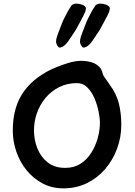

<svg xmlns="http://www.w3.org/2000/svg" viewBox="-20 -1031 738 1051"><path d="M458 -778Q451 -773 442 -771Q433 -769 428 -777Q418 -790 418 -804Q418 -818 426 -840.5Q434 -863 449 -900Q451 -907 460.5 -927Q470 -947 481.5 -967.5Q493 -988 500 -997Q502 -1002 504 -1003Q506 -1005 508.5 -1006Q511 -1007 514 -1008Q520 -1012 534 -1011Q548 -1010 561.5 -1005Q575 -1000 580 -991Q582 -985 581 -982Q579 -966 567.5 -944.5Q556 -923 528 -871Q525 -866 517.5 -854.5Q510 -843 502.5 -832Q495 -821 493 -818Q486 -806 477 -795.5Q468 -785 458 -778ZM327 -778Q320 -773 311 -771Q302 -769 297 -777Q287 -790 287 -804Q287 -818 295 -840.5Q303 -863 318 -900Q320 -907 329.5 -927Q339 -947 350.5 -967.5Q362 -988 369 -997Q371 -1002 373 -1003Q375 -1005 377.5 -1006Q380 -1007 383 -1008Q389 -1012 403 -1011Q417 -1010 430.5 -1005Q444 -1000 449 -991Q451 -985 450 -982Q448 -966 436.5 -944.5Q425 -923 397 -871Q394 -866 386.5 -854.5Q379 -843 371.5 -832Q364 -821 362 -818Q355 -806 346 -795.5Q337 -785 327 -778ZM327 0Q264 0 213 -27Q162 -54 125.5 -99Q89 -144 69.5 -200.5Q50 -257 50 -317Q50 -447 111.5 -531.5Q173 -616 288 -663Q317 -675 354.5 -686.5Q392 -698 425 -698Q455 -698 483 -689.5Q511 -681 530 -658Q537 -647 540 -635.5Q543 -624 548 -613H549Q551 -610 557.5 -600.5Q564 -591 571 -581.5Q578 -572 580 -568Q618 -517 631 -463.5Q644 -410 644 -347Q644 -280 621 -217.5Q598 -155 556 -106Q514 -57 456 -28.5Q398 0 327 0ZM337 -112Q385 -112 420.5 -134.5Q456 -157 479.5 -194.5Q503 -232 515 -275.5Q527 -319 527 -361Q527 -383 520 -419Q513 -455 498 -491Q483 -527 459 -551.5Q435 -576 401 -576Q348 -576 304.5 -554.5Q261 -533 230 -496Q199 -459 182.5 -413Q166 -367 166 -317Q166 -266 184.5 -219Q203 -172 241 -142Q279 -112 337 -112Z"/></svg>

Font: Fuzzy Bubbles
Style: Bold
Weight: 700
Designer: Robert E. Leuschke
Foundry: Robert E. Leuschke
Version: Version 1.010; ttfautohint (v1.8.3)